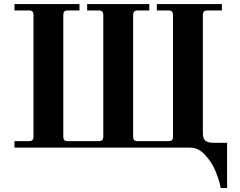

<svg xmlns="http://www.w3.org/2000/svg" viewBox="-20 -732 1188 952"><path d="M51.8 0V-32.2H122.1Q135.7 -32.2 140.9 -37.4Q146 -42.5 146 -56.2V-655.8Q146 -669.4 140.9 -674.8Q135.7 -680.2 122.1 -680.2H51.8V-711.9H374V-680.2H317.9Q304.2 -680.2 299.1 -674.8Q293.9 -669.4 293.9 -655.8V-56.2Q293.9 -42.5 299.1 -37.4Q304.2 -32.2 317.9 -32.2H467.8Q481.4 -32.2 486.8 -37.4Q492.2 -42.5 492.2 -56.2V-655.8Q492.2 -669.4 486.8 -674.8Q481.4 -680.2 467.8 -680.2H412.1V-711.9H720.2V-680.2H664.1Q650.4 -680.2 645.3 -674.8Q640.1 -669.4 640.1 -655.8V-56.2Q640.1 -42.5 645.3 -37.4Q650.4 -32.2 664.1 -32.2H814Q827.6 -32.2 832.8 -37.4Q837.9 -42.5 837.9 -56.2V-655.8Q837.9 -669.4 832.8 -674.8Q827.6 -680.2 814 -680.2H757.8V-711.9H1080.1V-680.2H1009.8Q996.1 -680.2 991 -674.8Q985.8 -669.4 985.8 -655.8V-71.8Q985.8 -44.4 998.5 -34.2Q1011.2 -23.9 1039.1 -23.9H1106V200.2H1074.2Q1072.8 191.9 1069.8 178.5Q1066.9 165 1054.2 130.9Q1041.5 96.7 1024.9 71.8Q999 33.7 975.1 16.8Q951.2 0 922.9 0Z"/></svg>

Font: Flanker Steampunk
Style: Bold
Weight: 700
Designer: Alexey Kryukov, Leonardo Di Lena
Foundry: Alexey Kryukov, Leonardo Di Lena
Version: 1.210